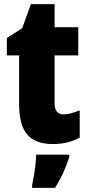

<svg xmlns="http://www.w3.org/2000/svg" viewBox="-20 -684 426 925"><path d="M287 -133Q305 -133 324 -138.5Q343 -144 364 -152V-21Q336 -6 304.5 2Q273 10 233 10Q152 10 112 -35Q72 -80 72 -182V-417H13V-501L87 -548L129 -664H243V-553H357V-417H243V-187Q243 -133 287 -133ZM314 72Q301 112 284.5 148.5Q268 185 245 221H135V207Q139 189 143.5 162Q148 135 151 108Q154 81 154 61H314Z"/></svg>

Font: Noto Sans Lao UI Cond Blk
Style: Regular
Weight: 900
Width: 3
Designer: Monotype Design Team
Foundry: Monotype Imaging Inc.
Version: Version 2.000; ttfautohint (v1.8.4.7-5d5b)